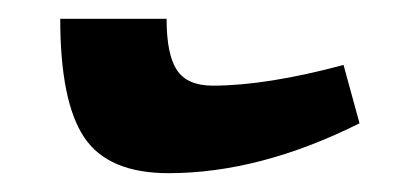

<svg xmlns="http://www.w3.org/2000/svg" viewBox="-20 -367 442 204"><path d="M44 -347H157Q157 -309 168 -292.5Q179 -276 206 -276Q263 -276 345 -298L362 -236Q256 -183 159 -183Q95 -183 69.5 -221Q44 -259 44 -347Z"/></svg>

Font: Noto Serif Armenian Bold Cond
Style: Regular
Weight: 700
Width: 3
Designer: Monotype Design team
Foundry: Monotype Imaging Inc.
Version: Version 1.000